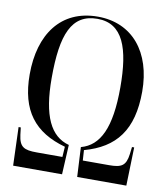

<svg xmlns="http://www.w3.org/2000/svg" viewBox="-82 -794 750 862"><g transform="rotate(10 293.5 -362.5)"><path d="M36 0H259L266 -135C181 -158 138 -244 138 -418C138 -617 177 -715 295 -715C411 -715 449 -608 449 -429C449 -245 406 -158 321 -135L328 0H552L557 -175H547L543 -142C536 -88 516 -77 460 -77H340L337 -124C478 -163 549 -252 549 -428C549 -607 453 -725 295 -725C127 -725 38 -600 38 -417C38 -251 109 -163 250 -124L247 -77H130C71 -77 51 -88 44 -142L40 -175H30Z"/></g></svg>

Font: Noto Serif Display ExtraCondensed
Style: Regular
Weight: 400
Width: 2
Designer: Monotype Design Team
Foundry: Monotype Imaging Inc.
Version: Version 2.009